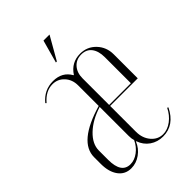

<svg xmlns="http://www.w3.org/2000/svg" viewBox="-198 -738 831 831"><g transform="rotate(-45 217.5 -323.0)"><path d="M203 -548H197L226 -653H263ZM195 -284V-410Q195 -445 173.5 -468.5Q152 -492 120 -492Q78 -492 44 -452L40 -456Q76 -500 131 -500Q187 -500 212 -455H214Q244 -501 298 -501Q341 -501 370 -470.5Q399 -440 399 -396V-249H230V-91Q230 -52 252 -26Q274 0 306 0Q333 0 358.5 -19Q384 -38 399 -69L404 -66Q368 7 299 7Q265 7 239 -11Q213 -29 202 -61H200Q188 -31 161.5 -12Q135 7 104 7Q67 7 45.5 -22Q24 -51 24 -100V-141Q24 -234 195 -284ZM230 -418V-255H363V-414Q363 -452 346.5 -473.5Q330 -495 299 -495Q268 -495 249 -473.5Q230 -452 230 -418ZM114 -8Q139 -8 162.5 -25.5Q186 -43 199 -71Q195 -83 195 -100V-278Q134 -259 96.5 -223Q59 -187 59 -147V-90Q59 -8 114 -8Z"/></g></svg>

Font: Moniqa ExtLt Narrow Display
Style: Regular
Weight: 200
Width: 4
Designer: Rajesh Rajput
Foundry: Rajesh Rajput
Version: Version 1.000